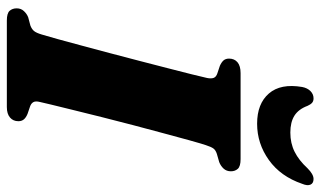

<svg xmlns="http://www.w3.org/2000/svg" viewBox="-212 -746 958 575"><g transform="rotate(90 267.5 -459.0)"><path d="M286 -99.5Q282.5 -86 286.5 -79.2Q290.5 -72.5 299.5 -69.5L321.5 -62Q332.5 -57.5 338 -51Q343.5 -44.5 343.5 -34.5Q343.5 -19 332.5 -9.5Q321.5 0 301 0H42Q20.5 0 13 -8.2Q5.5 -16.5 5.5 -29.5Q5.5 -42.5 13.8 -51.2Q22 -60 32.5 -64L57 -70.5Q67.5 -74.5 73.2 -81.2Q79 -88 84 -105Q89 -121 97.5 -152Q106 -183 116.8 -223.2Q127.5 -263.5 139.5 -308.2Q151.5 -353 163 -397.8Q174.5 -442.5 184.8 -482.2Q195 -522 202.8 -552.8Q210.5 -583.5 214 -599.5Q216.5 -611.5 213.8 -619.2Q211 -627 200 -630.5L177.5 -638Q166.5 -643 161.2 -649.2Q156 -655.5 156 -665.5Q156 -681.5 167 -690.8Q178 -700 199.5 -700H457Q478.5 -700 486 -691.8Q493.5 -683.5 493.5 -671Q493.5 -658 485.5 -649.2Q477.5 -640.5 466 -636L441.5 -629Q430.5 -625.5 425.5 -619Q420.5 -612.5 415 -595.5Q409.5 -578.5 400.2 -545.2Q391 -512 379.5 -468.8Q368 -425.5 355.2 -377.8Q342.5 -330 331 -283.5Q319.5 -237 309.8 -198Q300 -159 293.8 -132.8Q287.5 -106.5 286 -99.5ZM377.5 -849Q409.5 -849 435 -861.8Q460.5 -874.5 484.5 -900.5Q493.5 -909.5 501.5 -914Q509.5 -918.5 516.5 -918.5Q529.5 -918.5 533.5 -909.2Q537.5 -900 531 -884.5Q509 -820 459.8 -784.8Q410.5 -749.5 351 -749.5Q291 -749.5 260.5 -784.8Q230 -820 241 -884.5Q244 -900 253.2 -909.2Q262.5 -918.5 275 -918.5Q283.5 -918.5 288.5 -914Q293.5 -909.5 297.5 -900.5Q307.5 -873.5 327 -861.2Q346.5 -849 377.5 -849Z"/></g></svg>

Font: Fraunces ExtraBold
Style: Italic
Weight: 800
Italic angle: -16°
Version: Version 1.000;[b76b70a41]